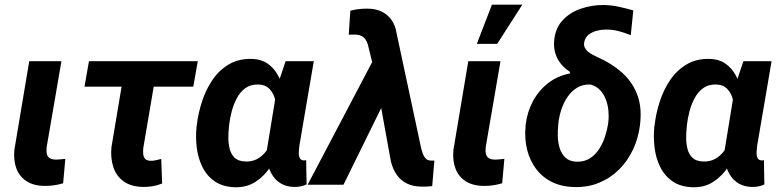

<svg xmlns="http://www.w3.org/2000/svg" viewBox="-20 -790 3336 821"><path d="M105 -528.3H242.7L179.7 -162.1Q177.7 -145 179.9 -133.3Q182.1 -121.6 190.9 -115Q199.7 -108.4 217.8 -107.4Q228.5 -107.4 238.8 -108.6Q249 -109.9 259.3 -110.8L250 -6.3Q230.5 -0.5 210.4 2.4Q190.4 5.4 169.9 4.9Q123.5 4.4 93.3 -15.4Q63 -35.2 50 -69.6Q37.1 -104 41.5 -149.4Z M825.7 -528.3 806.6 -419.4H341.3L360.4 -528.3ZM518.1 -528.3H655.8L592.8 -157.7Q591.3 -144 592.3 -131.8Q593.3 -119.6 599.9 -111.6Q606.4 -103.5 622.6 -102.5Q634.3 -102.1 646 -104.7Q657.7 -107.4 669.4 -110.4L673.3 -5.4Q653.3 2.9 632.6 6.3Q611.8 9.8 589.4 9.3Q539.6 7.8 508.5 -14.6Q477.5 -37.1 464.8 -75Q452.1 -112.8 456.5 -160.2Z M820.3 -246.6 821.8 -257.3Q827.6 -305.7 843.8 -356Q859.9 -406.2 888.4 -448.2Q917 -490.2 959.2 -515.1Q1001.5 -540 1059.1 -538.1Q1097.7 -536.6 1124 -518.3Q1150.4 -500 1167 -470.7Q1183.6 -441.4 1191.9 -406.2Q1200.2 -371.1 1202.6 -335.4Q1205.1 -299.8 1203.6 -269.5L1201.7 -247.6Q1194.3 -207 1178.2 -161.4Q1162.1 -115.7 1136 -76.2Q1109.9 -36.6 1072.5 -12.5Q1035.2 11.7 985.8 10.7Q933.1 9.3 898.9 -14.2Q864.7 -37.6 845.9 -75.2Q827.1 -112.8 821.5 -157.7Q815.9 -202.6 820.3 -246.6ZM960 -257.3 959 -247.1Q956.5 -225.1 956.5 -200.2Q956.5 -175.3 962.4 -152.6Q968.3 -129.9 983.6 -115.2Q999 -100.6 1028.3 -99.6Q1057.1 -98.1 1079.3 -110.1Q1101.6 -122.1 1117.4 -142.8Q1133.3 -163.6 1143.3 -188.7Q1153.3 -213.9 1158.2 -238.8L1163.1 -275.4Q1164.6 -296.4 1163.1 -322.5Q1161.6 -348.6 1154.1 -372.3Q1146.5 -396 1130.1 -411.9Q1113.8 -427.7 1085.4 -428.7Q1052.2 -429.7 1029.5 -413.3Q1006.8 -397 992.7 -370.1Q978.5 -343.3 970.7 -313.2Q962.9 -283.2 960 -257.3ZM1201.2 -528.3H1321.8L1260.3 -168Q1259.8 -160.6 1258.5 -150.4Q1257.3 -140.1 1257.8 -129.9Q1258.3 -119.6 1262.9 -112.3Q1267.6 -105 1278.8 -104Q1281.2 -103.5 1283.9 -104.2Q1286.6 -105 1289.1 -105.5L1291 -1.5Q1277.8 4.9 1264.2 7.3Q1250.5 9.8 1235.4 9.3Q1205.6 8.3 1183.3 -4.2Q1161.1 -16.6 1147 -37.6Q1132.8 -58.6 1126 -84.7Q1119.1 -110.8 1119.6 -138.7L1166 -422.9Z M1614.7 -337.4 1448.7 0H1295.4L1580.6 -542L1677.7 -539.6ZM1552.2 -752.9Q1573.7 -752.9 1592.8 -747.6Q1611.8 -742.2 1627.2 -731.4Q1642.6 -720.7 1653.8 -705.1Q1665 -689.5 1671.4 -668.5L1781.2 -154.8Q1784.2 -143.6 1788.1 -132.6Q1792 -121.6 1799.3 -113.3Q1806.6 -105 1819.3 -103.5Q1824.2 -103 1828.6 -103.3Q1833 -103.5 1837.4 -103.5L1828.1 5.9Q1815.9 7.3 1804 7.8Q1792 8.3 1779.8 7.8Q1745.1 7.3 1719.2 -5.6Q1693.4 -18.6 1676.5 -42.5Q1659.7 -66.4 1651.4 -100.1L1583 -477.5L1553.2 -598.6Q1549.3 -611.8 1542.7 -621.3Q1536.1 -630.9 1526.1 -636Q1516.1 -641.1 1502 -642.1Q1494.1 -642.6 1486.6 -642.1Q1479 -641.6 1471.2 -641.6L1478 -744.1Q1496.1 -749 1514.9 -751.2Q1533.7 -753.4 1552.2 -752.9Z M1982.4 -528.3H2120.1L2057.1 -162.1Q2055.2 -145 2057.4 -133.3Q2059.6 -121.6 2068.4 -115Q2077.1 -108.4 2095.2 -107.4Q2106 -107.4 2116.2 -108.6Q2126.5 -109.9 2136.7 -110.8L2127.4 -6.3Q2107.9 -0.5 2087.9 2.4Q2067.9 5.4 2047.4 4.9Q2001 4.4 1970.7 -15.4Q1940.4 -35.2 1927.5 -69.6Q1914.6 -104 1918.9 -149.4ZM2019 -602.5 2083.5 -770H2213.4L2106 -602.5Z M2349.1 -607.4Q2351.6 -664.6 2383.1 -700.2Q2414.6 -735.8 2462.4 -752.4Q2510.3 -769 2561 -768.6Q2594.2 -768.1 2625.5 -761.2Q2656.7 -754.4 2688 -745.6L2677.2 -639.6Q2651.9 -649.9 2625 -657Q2598.1 -664.1 2569.8 -663.6Q2552.2 -663.6 2532.7 -658.7Q2513.2 -653.8 2498 -642.6Q2482.9 -631.3 2478.5 -610.8Q2475.6 -597.7 2480.2 -587.4Q2484.9 -577.1 2494.1 -569.3Q2503.4 -561.5 2514.6 -555.7Q2525.9 -549.8 2535.6 -545.4Q2596.2 -518.6 2639.4 -480Q2682.6 -441.4 2703.6 -388.7Q2724.6 -335.9 2717.8 -267.1L2716.8 -256.3Q2710 -200.7 2687.5 -152.1Q2665 -103.5 2628.7 -66.7Q2592.3 -29.8 2543.7 -9.3Q2495.1 11.2 2437 9.8Q2381.8 8.8 2340.3 -11.7Q2298.8 -32.2 2272.2 -67.9Q2245.6 -103.5 2234.1 -149.4Q2222.7 -195.3 2227.1 -247.6L2228 -257.8Q2234.4 -311.5 2258.8 -357.2Q2283.2 -402.8 2323.5 -434.3Q2363.8 -465.8 2417.5 -476.1L2417 -482.9Q2395 -497.1 2379.4 -515.9Q2363.8 -534.7 2356 -557.9Q2348.1 -581.1 2349.1 -607.4ZM2368.2 -268.1 2367.2 -257.8Q2364.7 -234.9 2365.2 -208Q2365.7 -181.2 2373.3 -156.5Q2380.9 -131.8 2398.2 -115.7Q2415.5 -99.6 2445.8 -98.6Q2478.5 -97.7 2502.2 -112.8Q2525.9 -127.9 2542 -152.8Q2558.1 -177.7 2567.4 -206.8Q2576.7 -235.8 2580.6 -262.7L2581.5 -272.5Q2584 -294.9 2581.3 -319.6Q2578.6 -344.2 2569.8 -366.7Q2561 -389.2 2544.9 -405.8Q2528.8 -422.4 2503.9 -428.7Q2471.7 -429.7 2447.8 -415Q2423.8 -400.4 2407.2 -376.2Q2390.6 -352.1 2381.1 -323.7Q2371.6 -295.4 2368.2 -268.1Z M2777.8 -246.6 2779.3 -257.3Q2785.2 -305.7 2801.3 -356Q2817.4 -406.2 2845.9 -448.2Q2874.5 -490.2 2916.7 -515.1Q2959 -540 3016.6 -538.1Q3055.2 -536.6 3081.5 -518.3Q3107.9 -500 3124.5 -470.7Q3141.1 -441.4 3149.4 -406.2Q3157.7 -371.1 3160.2 -335.4Q3162.6 -299.8 3161.1 -269.5L3159.2 -247.6Q3151.9 -207 3135.7 -161.4Q3119.6 -115.7 3093.5 -76.2Q3067.4 -36.6 3030 -12.5Q2992.7 11.7 2943.4 10.7Q2890.6 9.3 2856.4 -14.2Q2822.3 -37.6 2803.5 -75.2Q2784.7 -112.8 2779.1 -157.7Q2773.4 -202.6 2777.8 -246.6ZM2917.5 -257.3 2916.5 -247.1Q2914.1 -225.1 2914.1 -200.2Q2914.1 -175.3 2919.9 -152.6Q2925.8 -129.9 2941.2 -115.2Q2956.5 -100.6 2985.8 -99.6Q3014.6 -98.1 3036.9 -110.1Q3059.1 -122.1 3075 -142.8Q3090.8 -163.6 3100.8 -188.7Q3110.8 -213.9 3115.7 -238.8L3120.6 -275.4Q3122.1 -296.4 3120.6 -322.5Q3119.1 -348.6 3111.6 -372.3Q3104 -396 3087.6 -411.9Q3071.3 -427.7 3043 -428.7Q3009.8 -429.7 2987.1 -413.3Q2964.4 -397 2950.2 -370.1Q2936 -343.3 2928.2 -313.2Q2920.4 -283.2 2917.5 -257.3ZM3158.7 -528.3H3279.3L3217.8 -168Q3217.3 -160.6 3216.1 -150.4Q3214.8 -140.1 3215.3 -129.9Q3215.8 -119.6 3220.5 -112.3Q3225.1 -105 3236.3 -104Q3238.8 -103.5 3241.5 -104.2Q3244.1 -105 3246.6 -105.5L3248.5 -1.5Q3235.4 4.9 3221.7 7.3Q3208 9.8 3192.9 9.3Q3163.1 8.3 3140.9 -4.2Q3118.7 -16.6 3104.5 -37.6Q3090.3 -58.6 3083.5 -84.7Q3076.7 -110.8 3077.1 -138.7L3123.5 -422.9Z"/></svg>

Font: Roboto
Style: Bold Italic
Weight: 700
Italic angle: -12°
Designer: Christian Robertson
Foundry: Google
Version: Version 3.0